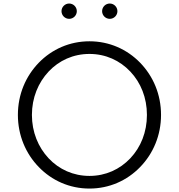

<svg xmlns="http://www.w3.org/2000/svg" viewBox="-20 -1080 1040 1116"><path d="M618 -970.5C642.5 -970.5 662.5 -990.5 662.5 -1015C662.5 -1039.5 642.5 -1059.5 618 -1059.5C593.5 -1059.5 573.5 -1039.5 573.5 -1015C573.5 -990.5 593.5 -970.5 618 -970.5ZM382 -970.5C406.5 -970.5 426.5 -990.5 426.5 -1015C426.5 -1039.5 406.5 -1059.5 382 -1059.5C357.5 -1059.5 337.5 -1039.5 337.5 -1015C337.5 -990.5 357.5 -970.5 382 -970.5ZM500 16C615.5 16 718.5 -30.5 794.5 -109C870.5 -187 916 -293.5 916 -412C916 -531.5 870.5 -637 794.5 -715.5C718.5 -793.5 615.5 -840 500 -840C384.5 -840 281.5 -793.5 205.5 -715.5C129.5 -637 84 -531.5 84 -412C84 -293.5 129.5 -187 205.5 -109C281.5 -30.5 384.5 16 500 16ZM500 -57.5C406 -57.5 323 -95.5 262.5 -160C202 -224.5 165.5 -312.5 165.5 -412C165.5 -511.5 202 -599.5 262.5 -664C323 -728.5 406 -766.5 500 -766.5C594 -766.5 676.5 -728.5 737.5 -664C798.5 -599.5 834 -511.5 834 -412C834 -312.5 798.5 -224.5 737.5 -160C676.5 -95.5 594 -57.5 500 -57.5Z"/></svg>

Font: Spartan
Style: Regular
Weight: 400
Designer: Matt Bailey, Mirko Velimirovic
Foundry: Matt Bailey
Version: Version 1.003